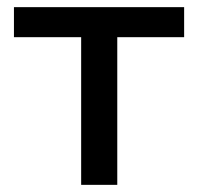

<svg xmlns="http://www.w3.org/2000/svg" viewBox="-20 -517 554 537"><path d="M207 0V-413H19V-497H495V-413H308V0Z"/></svg>

Font: Nunito Sans 7pt Medium
Style: Regular
Weight: 500
Designer: Vernon Adams
Foundry: Vernon Adams
Version: Version 3.101;gftools[0.9.27]